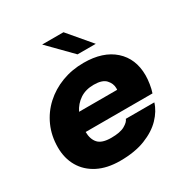

<svg xmlns="http://www.w3.org/2000/svg" viewBox="-171 -878 994 1030"><g transform="rotate(-30 326.0 -363.0)"><path d="M595.5 -168Q581.5 -121.5 542 -80.2Q502.5 -39 437.2 -13.2Q372 12.5 281.5 12.5Q200.5 12.5 143.5 -16.8Q86.5 -46 56.5 -97.8Q26.5 -149.5 26.5 -217Q26.5 -288 53 -347.5Q79.5 -407 127 -450.5Q174.5 -494 237.2 -517.8Q300 -541.5 372.5 -541.5Q492 -541.5 559.8 -481Q627.5 -420.5 627.5 -318Q627.5 -294.5 623 -265.2Q618.5 -236 611 -214.5H197Q197.5 -169.5 220.5 -144Q243.5 -118.5 301 -118.5Q357 -118.5 385.2 -134.8Q413.5 -151 419 -168ZM361 -412.5Q310.5 -412.5 275.2 -389Q240 -365.5 220.5 -326H456.5Q457 -331 457 -336Q457 -365 435.2 -388.8Q413.5 -412.5 361 -412.5ZM480.5 -597H367.5L229.5 -737.5H361.5Z"/></g></svg>

Font: Epilogue ExtraBold
Style: Italic
Weight: 800
Italic angle: -12°
Designer: Tyler Finck
Foundry: Etcetera Type Co
Version: Version 2.111; ttfautohint (v1.8.3)